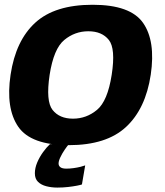

<svg xmlns="http://www.w3.org/2000/svg" viewBox="-20 -620 708 826"><path d="M276 4.5Q438 4.5 522.2 -73.8Q606.5 -152 628.5 -298.5Q650 -443.5 595.5 -521.5Q541 -599.5 378.5 -599.5Q216 -599.5 131.8 -522.5Q47.5 -445.5 25.5 -298.5Q4 -154 58.5 -74.8Q113 4.5 276 4.5ZM294 -109.5Q236 -109.5 206.2 -147Q176.5 -184.5 193.5 -298Q211 -410.5 256.5 -448Q302 -485.5 360 -485.5Q418.5 -485.5 448.2 -448.2Q478 -411 460.5 -298Q443 -185.5 397.5 -147.5Q352 -109.5 294 -109.5ZM226.5 187Q250.5 187 272.5 184.5Q294.5 182 311 178.8Q327.5 175.5 332.5 173.5L346.5 91.5Q340.5 94 326.8 97.5Q313 101 296.8 103.2Q280.5 105.5 265.5 105.5Q248 105.5 240 99.5Q232 93.5 232 83.5Q232 72.5 239.8 56.2Q247.5 40 258.2 24.2Q269 8.5 276.5 0H195Q180.5 13.5 165.2 34.5Q150 55.5 140 79.2Q130 103 130 125.5Q130 149 143.5 162.2Q157 175.5 179.2 181.2Q201.5 187 226.5 187Z"/></svg>

Font: Anybody
Style: Bold Italic
Weight: 700
Italic angle: -10°
Designer: Tyler Finck
Foundry: Etcetera Type Company
Version: Version 1.113;gftools[0.9.25]